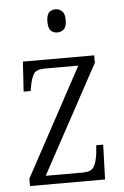

<svg xmlns="http://www.w3.org/2000/svg" viewBox="-53 -787 532 826"><g transform="rotate(-5 212.5 -374.0)"><path d="M43 0V-32L295 -498H151Q114 -498 102.5 -480.5Q91 -463 84 -423L81 -407H51L59 -536H367V-504L114 -38H275Q310 -38 322 -57Q334 -76 339 -116L342 -150H372L367 0ZM218 -648Q201 -648 190 -658.5Q179 -669 179 -698Q179 -726 190 -737Q201 -748 218 -748Q234 -748 246 -737Q258 -726 258 -698Q258 -669 246 -658.5Q234 -648 218 -648Z"/></g></svg>

Font: Noto Serif Tamil Condensed Light
Style: Regular
Weight: 300
Width: 3
Designer: Indian Type Foundry, Tom Grace, and the Monotype Design Team
Foundry: Monotype Imaging Inc.
Version: Version 2.004; ttfautohint (v1.8.4.7-5d5b)